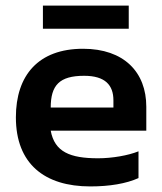

<svg xmlns="http://www.w3.org/2000/svg" viewBox="-20 -659 582 689"><path d="M134 -556H442V-639H134ZM304 10C373 10 433 0 477 -20V-116C440 -101 382 -91 332 -91C231 -91 176 -114 162 -190H505V-276C505 -400 425 -484 278 -484C118 -484 37 -389 37 -238C37 -71 140 10 304 10ZM162 -273C162 -353 193 -387 282 -387C358 -387 387 -353 387 -299V-273Z"/></svg>

Font: Kanit Medium
Style: Regular
Weight: 500
Designer: Katatrad Team
Foundry: CadsonDemak
Version: Version 1.000;PS 001.000;hotconv 1.0.88;makeotf.lib2.5.64775